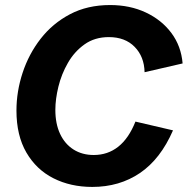

<svg xmlns="http://www.w3.org/2000/svg" viewBox="-20 -736 751 769"><path d="M349.6 12.7Q262.7 12.7 194.1 -22Q125.5 -56.6 85.7 -125Q45.9 -193.4 45.9 -293Q45.9 -369.6 70.6 -444.6Q95.2 -519.5 142.8 -580.8Q190.4 -642.1 260.3 -679Q330.1 -715.8 420.9 -715.8Q500.5 -715.8 564 -686Q627.4 -656.2 666.5 -603.8Q705.6 -551.3 711.4 -481.9L559.1 -446.8Q557.6 -509.3 519.3 -548.3Q481 -587.4 416 -587.4Q359.4 -587.4 318.6 -558.3Q277.8 -529.3 252 -484.1Q226.1 -439 213.9 -388.9Q201.7 -338.9 201.7 -295.9Q201.7 -240.2 220.7 -199.7Q239.7 -159.2 274.4 -137.2Q309.1 -115.2 355.5 -115.2Q411.6 -115.2 453.6 -148.4Q495.6 -181.6 522.5 -249L672.9 -213.9Q623 -99.1 540.8 -43.2Q458.5 12.7 349.6 12.7Z"/></svg>

Font: Schibsted Grotesk
Style: Bold Italic
Weight: 700
Italic angle: -12°
Designer: Bakken & Baeck AS, Henrik Kongsvoll
Foundry: Schibsted ASA
Version: Version 1.100;gftools[0.9.25]